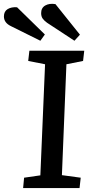

<svg xmlns="http://www.w3.org/2000/svg" viewBox="-72 -960 465 980"><path d="M158 -632 72 -649 78 -701H358L352 -649L267 -632L244 -66L340 -53L334 0H46L51 -53L134 -65ZM168 -844Q154 -854 146 -865Q138 -876 138 -893Q138 -920 159 -932Q180 -944 211 -939L336 -783L308 -752ZM-15 -826Q-34 -835 -43 -847.5Q-52 -860 -52 -876Q-52 -902 -33 -913.5Q-14 -925 15 -923L157 -784L134 -752Z"/></svg>

Font: Literata Medium
Style: Italic
Weight: 500
Italic angle: -2°
Designer: Latin by Veronika Burian and Jose Scaglione. Greek by Irene Vlachou. Cyrillic by Vera Evstafieva
Foundry: TypeTogether
Version: Version 3.103;gftools[0.9.29]